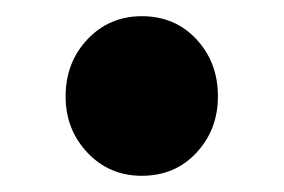

<svg xmlns="http://www.w3.org/2000/svg" viewBox="-20 -439 350 237"><path d="M155 -222Q115 -222 88 -250.5Q61 -279 61 -320Q61 -362 88 -390.5Q115 -419 155 -419Q196 -419 222.5 -390.5Q249 -362 249 -320Q249 -279 222.5 -250.5Q196 -222 155 -222Z"/></svg>

Font: Source Sans 3 ExtraBold
Style: Regular
Weight: 800
Designer: Paul D. Hunt
Foundry: Adobe
Version: Version 3.052;hotconv 1.1.0;makeotfexe 2.6.0